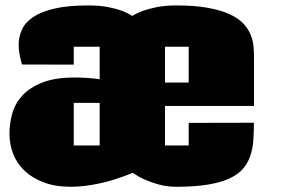

<svg xmlns="http://www.w3.org/2000/svg" viewBox="-20 -676 1110 713"><path d="M922.9 -220.2Q922.9 -185.5 920.7 -154.5Q918.5 -123.5 909.4 -96.9Q900.4 -70.3 882.3 -49.3Q864.3 -28.3 832.3 -13.4Q800.3 1.5 752 9.5Q703.6 17.6 634.3 17.6Q600.1 17.6 570.8 9.5Q541.5 1.5 519.5 -8.3Q494.1 -19.5 473.1 -34.2Q404.8 -6.3 347.7 5.6Q290.5 17.6 243.2 17.6Q185.1 17.6 142.1 1.2Q99.1 -15.1 70.8 -42.2Q42.5 -69.3 28.8 -105Q15.1 -140.6 15.1 -179.7Q15.1 -218.3 25.9 -255.6Q36.6 -293 64.2 -322.5Q91.8 -352.1 138.7 -370.1Q185.5 -388.2 257.8 -388.2Q279.3 -388.2 302.2 -386.7Q325.2 -385.3 350.1 -381.8V-502.4H253.9V-436L61.5 -436.5Q56.2 -455.6 52.7 -474.1Q49.3 -492.7 49.3 -509.8Q49.3 -539.1 61.3 -565.7Q73.2 -592.3 102.5 -612.3Q131.8 -632.3 181.6 -644Q231.4 -655.8 307.1 -655.8Q350.6 -655.8 381.3 -649.7Q412.1 -643.6 432.1 -636.2Q455.6 -627.4 470.7 -616.7Q488.3 -627.4 512.2 -636.2Q532.7 -643.6 563.2 -649.7Q593.8 -655.8 634.3 -655.8Q703.1 -655.8 751.5 -647Q799.8 -638.2 832 -623.5Q864.3 -608.9 882.6 -589.6Q900.9 -570.3 909.9 -549.3Q918.9 -528.3 921.1 -506.6Q923.3 -484.9 923.3 -465.8V-282.7H592.8V-135.7H680.7V-219.7ZM253.9 -293.9V-135.7H350.1V-160.6V-293.9ZM592.8 -369.6H680.7V-502.4H592.8Z"/></svg>

Font: Coda Caption ExtraBold
Style: Regular
Weight: 800
Designer: vernon adams
Foundry: vernon adams
Version: Version 1.002